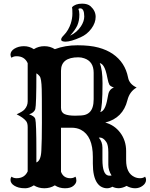

<svg xmlns="http://www.w3.org/2000/svg" viewBox="-20 -1006 808 1036"><path d="M275.9 -5.9Q251 9.8 219.2 9.8Q187.5 9.8 162.6 -5.9Q137.7 9.8 116.5 9.8Q95.2 9.8 81.5 6.1Q67.9 2.4 57.6 -3.9Q36.6 -16.6 36.6 -35.6Q36.6 -45.4 42 -52.7Q52.7 -44.4 69.3 -44.4Q112.8 -44.4 129.4 -81.5V-320.3Q129.4 -342.8 120.1 -353.5Q105.5 -371.6 69.8 -389.2Q103 -404.3 112.8 -416Q129.4 -435.1 129.4 -459V-665Q112.8 -702.6 69.3 -702.6Q52.7 -702.6 42 -694.3Q36.6 -701.7 36.6 -711.2Q36.6 -720.7 42.2 -729Q47.9 -737.3 57.6 -743.2Q80.1 -756.8 109.1 -756.8Q138.2 -756.8 162.6 -740.7Q188 -756.8 219.2 -756.8Q250.5 -756.8 275.9 -740.7Q331.1 -761.7 398.2 -761.7Q465.3 -761.7 510.7 -749.5Q556.2 -737.3 588.9 -714.8Q654.8 -669.4 670.9 -588.4Q677.2 -552.2 717.3 -533.7Q679.2 -512.2 667.5 -465.3Q643.6 -368.7 547.9 -344.7Q597.2 -331.5 628.4 -290.5Q660.6 -248 660.6 -190.4V-141.6Q660.6 -71.3 706.1 -50.8Q719.7 -44.4 735.8 -44.4Q752 -44.4 762.7 -52.7Q768.1 -45.4 768.1 -35.9Q768.1 -26.4 763.2 -18.1Q758.3 -9.8 750 -3.9Q732.4 9.8 709 9.8Q685.5 9.8 663.1 -2.9Q622.1 19.5 586.4 1.5Q572.8 9.8 557.6 9.8Q542.5 9.8 528.6 2.9Q514.6 -3.9 503.9 -19.5Q481 -53.2 481 -123V-159.2Q481 -272 416.5 -305.7Q395 -316.9 366.2 -316.9H309.1V-79.1Q322.3 -44.4 359.4 -44.4Q376 -44.4 386.7 -52.7Q392.1 -45.4 392.1 -31.2Q392.1 -17.1 376.7 -3.7Q361.3 9.8 330.6 9.8Q299.8 9.8 275.9 -5.9ZM402.8 -696.8Q309.1 -696.8 309.1 -624V-424.3Q309.1 -398.9 329.1 -390.1Q348.1 -381.8 385.5 -381.8Q422.9 -381.8 437.7 -386Q452.6 -390.1 463.4 -400.4Q485.4 -421.4 485.4 -470.7V-613.3Q485.4 -674.3 434.6 -691.4Q419.4 -696.8 402.8 -696.8ZM518.1 -665.5Q533.2 -631.3 533.2 -556.2Q533.2 -426.8 521 -401.4Q547.9 -406.7 559.6 -473.1L563.5 -493.2Q568.8 -524.9 594.7 -533.7Q575.7 -540 570.3 -548.8Q564.5 -559.1 559.8 -583.7Q555.2 -608.4 550.3 -623.5Q545.4 -638.7 540 -647.5Q530.8 -663.1 518.1 -665.5ZM176.3 -129.4Q200.7 -138.7 203.1 -193.4Q206.1 -248 206.1 -344.7Q206.1 -441.4 205.8 -473.4Q205.6 -505.4 205.1 -524.9Q203.6 -582.5 194.1 -594.5Q184.6 -606.4 176.3 -610.4Q176.3 -440.4 170.4 -417Q163.6 -397.5 137.2 -389.2Q166.5 -378.9 170.4 -364.3Q176.3 -340.8 176.3 -192.9ZM513.2 -263.2Q532.7 -241.2 532.7 -209.5V-145Q532.7 -64 564.9 -58.6Q573.7 -57.1 582 -59.1Q564.5 -86.4 564.5 -116.7V-185.1Q564.5 -223.6 553.7 -239.7Q535.2 -267.1 513.2 -263.2ZM368.7 -966.8Q386.2 -986.3 422.9 -986.3Q453.1 -986.3 468.8 -972.2Q496.1 -947.3 496.1 -915Q496.1 -882.8 473.1 -851.6Q450.2 -820.3 414.6 -804.7Q362.3 -781.2 333.5 -781.2Q323.7 -781.2 316.9 -783.7Q310.1 -786.1 310.1 -793Q310.1 -801.8 323.7 -815.4Q337.4 -829.1 346.9 -845.7Q356.4 -862.3 361.8 -878.9Q370.6 -906.7 370.6 -932.6Q370.6 -958.5 368.7 -966.8ZM402.8 -957.5Q408.2 -945.8 408.2 -928Q408.2 -910.2 405.5 -896Q402.8 -881.8 397 -868.2Q384.8 -842.3 357.9 -813.5Q395.5 -831.1 417 -864.3Q434.6 -891.6 434.6 -917Q434.6 -960.9 412.6 -960.9Q406.2 -960.9 402.8 -957.5Z"/></svg>

Font: Rye
Style: Regular
Weight: 400
Designer: Nicole Fally
Foundry: Nicole Fally
Version: Version 1.001